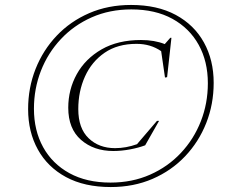

<svg xmlns="http://www.w3.org/2000/svg" viewBox="-20 -745 914 775"><path d="M509 -725Q615 -725 689.5 -684.8Q764 -644.5 803.2 -573.5Q842.5 -502.5 842.5 -410.5Q842.5 -324.5 812.5 -248.5Q782.5 -172.5 727.2 -114.2Q672 -56 595.8 -23Q519.5 10 427 10Q321 10 246.5 -30.2Q172 -70.5 132.8 -141.5Q93.5 -212.5 93.5 -304.5Q93.5 -390.5 123.5 -466.5Q153.5 -542.5 208.8 -600.8Q264 -659 340.2 -692Q416.5 -725 509 -725ZM426 -8Q513.5 -8 585.8 -40Q658 -72 710.2 -127.8Q762.5 -183.5 790.8 -255.8Q819 -328 819 -409Q819 -497 782 -564Q745 -631 676 -669Q607 -707 510 -707Q422.5 -707 350.2 -675Q278 -643 225.8 -587.2Q173.5 -531.5 145.2 -459.2Q117 -387 117 -306Q117 -218.5 154 -151.2Q191 -84 260.2 -46Q329.5 -8 426 -8ZM444.5 -147Q488.5 -147 533 -163L613.5 -257H622L566 -158.5Q539.5 -148.5 505 -142Q470.5 -135.5 437.5 -135.5Q358.5 -135.5 307 -180.5Q255.5 -225.5 255.5 -310Q255.5 -383.5 290 -445.8Q324.5 -508 390.2 -545.8Q456 -583.5 549 -583.5Q604 -583.5 645 -567L667.5 -592.5H672L654.5 -433.5L646 -432L630.5 -538.5Q588 -568 531 -568Q454.5 -568 402.2 -532Q350 -496 323 -436.2Q296 -376.5 296 -304.5Q296 -227 337.8 -187Q379.5 -147 444.5 -147Z"/></svg>

Font: Newsreader Display ExtraLight
Style: Italic
Weight: 275
Italic angle: -17°
Designer: Hugues Gentile
Foundry: Production Type
Version: Version 1.001